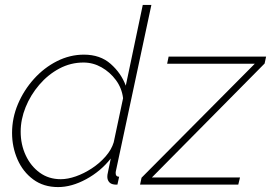

<svg xmlns="http://www.w3.org/2000/svg" viewBox="-20 -750 1101 780"><path d="M216 10Q157 10 115 -21Q73 -52 51 -102.5Q29 -153 29 -210Q29 -271 53 -327.5Q77 -384 118 -429.5Q159 -475 211.5 -501.5Q264 -528 321 -528Q387 -528 429.5 -490.5Q472 -453 491 -402L560 -730H595L451 -56Q450 -53 450 -50.5Q450 -48 450 -46Q450 -32 464 -32L457 0Q452 0 448 0Q444 0 441 -1Q429 -3 422.5 -11.5Q416 -20 416 -32Q416 -35 416.5 -40Q417 -45 420.5 -60Q424 -75 430 -106Q389 -54 330 -22Q271 10 216 10ZM227 -22Q255 -22 288 -33.5Q321 -45 353 -66Q385 -87 409 -114.5Q433 -142 442 -172L480 -351Q475 -392 451 -424.5Q427 -457 392.5 -476.5Q358 -496 319 -496Q267 -496 221 -471.5Q175 -447 139.5 -405.5Q104 -364 84 -314.5Q64 -265 64 -215Q64 -163 84.5 -119Q105 -75 141.5 -48.5Q178 -22 227 -22ZM555 -28 1015 -491H659L665 -520H1061L1055 -492L597 -29H955L948 0H549Z"/></svg>

Font: Raleway Thin ExtraLight
Style: Italic
Weight: 250
Italic angle: -12°
Version: Version 4.026